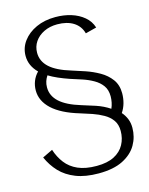

<svg xmlns="http://www.w3.org/2000/svg" viewBox="-128 -749 794 1026"><g transform="rotate(-15 269.5 -236.5)"><path d="M288.8 197.3Q215.7 197.3 163.4 176.9Q111.2 156.4 77.4 120.6Q43.6 84.7 23.2 38.1L79.7 11Q93.4 53.5 118.7 86.4Q144 119.3 185.5 137.6Q227 155.9 288.8 155.9Q348.3 155.9 386 136.2Q423.7 116.5 441.9 82.9Q460.2 49.3 460.2 8.1Q460.2 -27.7 443.3 -51.5Q426.4 -75.2 398.5 -91.1Q370.7 -106.9 338.3 -118.1Q305.9 -129.3 273.9 -138.9Q176.3 -167.9 126.9 -213.6Q77.6 -259.4 77.6 -317.5Q77.6 -344.2 87.1 -368.6Q96.6 -393 115.9 -412.9Q72.8 -455.6 72.8 -509.9Q72.8 -555 99.8 -591.1Q126.7 -627.2 173.1 -648.5Q219.4 -669.8 279 -669.8Q326.5 -669.8 366.7 -657.3Q407 -644.7 436.1 -620.2Q465.3 -595.8 476.6 -559.5L415.2 -543.7Q404.1 -585.1 368.7 -607.5Q333.3 -629.8 279 -629.8Q238.2 -629.8 205.8 -614.1Q173.4 -598.5 155 -571.5Q136.6 -544.5 136.6 -510Q136.6 -463.2 173.7 -429.2Q210.8 -395.2 289.2 -371.6Q321.2 -361.8 361 -348.2Q400.9 -334.6 437 -314Q473.1 -293.4 496.5 -261.9Q519.9 -230.3 519.9 -184.4Q519.9 -156.5 512.6 -130.3Q505.3 -104.2 490.5 -82.4Q506.1 -65 515.5 -42.5Q524.9 -19.9 524.9 7.7Q524.9 58.4 500.2 101.4Q475.5 144.4 423.3 170.9Q371.2 197.3 288.8 197.3ZM442.6 -118.9Q449.4 -134.2 452.8 -151.2Q456.2 -168.2 456.2 -184.5Q456.2 -220.2 439.3 -243.7Q422.5 -267.1 394.6 -283.1Q366.8 -299.2 333.9 -310Q301.1 -320.8 269.9 -330.6Q236.7 -342 208.9 -354.2Q181.1 -366.4 158.9 -380Q149.9 -366.6 144.9 -351.5Q139.8 -336.3 139.8 -318Q139.8 -271 177.3 -236.8Q214.8 -202.6 292 -179.3Q325.9 -169.3 367.3 -155.5Q408.7 -141.6 442.6 -118.9Z"/></g></svg>

Font: Panamera Thin
Style: Regular
Weight: 100
Designer: Bastien Sozeau
Foundry: NBR — Bastien Sozeau
Version: Version 3.003;gftools[0.9.33]